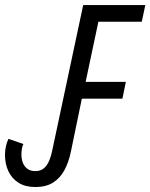

<svg xmlns="http://www.w3.org/2000/svg" viewBox="-38 -734 599 765"><path d="M103 11.2Q63 11.2 36.1 -5.6Q9.3 -22.5 -4.4 -51.5Q-18.1 -80.6 -18.1 -116.7Q-18.1 -135.3 -14.4 -151.1Q-10.7 -167 -4.4 -180.7L55.2 -160.2Q50.8 -151.9 49.1 -140.6Q47.4 -129.4 47.4 -118.2Q47.4 -100.1 53.2 -85.2Q59.1 -70.3 71.3 -61.3Q83.5 -52.2 102.5 -52.2Q122.1 -52.2 135 -62Q147.9 -71.8 156.5 -90.6Q165 -109.4 170.4 -135.7L293.5 -713.9H541L526.9 -647.5H354L303.2 -407.7H463.4L449.7 -340.8H288.1L245.1 -132.8Q236.3 -88.4 218.8 -56.2Q201.2 -23.9 173.1 -6.3Q145 11.2 103 11.2Z"/></svg>

Font: Open Sans Condensed
Style: Italic
Weight: 400
Width: 3
Italic angle: -12°
Designer: Monotype Design Team
Foundry: Monotype Imaging Inc.
Version: Version 3.000